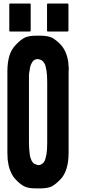

<svg xmlns="http://www.w3.org/2000/svg" viewBox="-20 -1051 480 1078"><path d="M365.2 -648.4Q365.2 -497.1 365.2 -193.4Q365.2 -142.6 353.5 -104.5Q341.8 -66.4 318.4 -43Q293.9 -17.6 271.5 -4.9Q248 6.8 205.1 6.8Q204.1 6.8 201.2 6.8Q199.2 6.8 198.2 6.8Q197.3 6.8 195.3 6.8Q191.4 6.8 187.5 6.8Q184.6 6.8 180.7 6.8Q138.7 6.8 116.2 -4.9Q92.8 -16.6 68.4 -43Q51.8 -59.6 41 -85Q29.3 -109.4 25.4 -140.6Q22.5 -153.3 22.5 -167Q21.5 -180.7 21.5 -194.3Q21.5 -252 21.5 -366.2Q21.5 -460.9 21.5 -650.4Q21.5 -701.2 33.2 -739.3Q44.9 -776.4 70.3 -800.8Q93.8 -826.2 117.2 -838.9Q140.6 -850.6 183.6 -850.6Q184.6 -850.6 186.5 -850.6Q188.5 -850.6 190.4 -850.6Q191.4 -850.6 193.4 -850.6Q197.3 -850.6 200.2 -850.6Q204.1 -850.6 207 -850.6Q249 -850.6 272.5 -838.9Q294.9 -827.1 320.3 -800.8Q336.9 -783.2 347.7 -758.8Q358.4 -734.4 363.3 -703.1Q364.3 -690.4 365.2 -676.8Q366.2 -670.9 366.2 -665Q366.2 -657.2 365.2 -648.4ZM245.1 -589.8Q245.1 -609.4 244.1 -625Q242.2 -640.6 241.2 -653.3Q239.3 -666 236.3 -676.8Q234.4 -686.5 230.5 -693.4Q226.6 -700.2 221.7 -706.1Q216.8 -710.9 210.9 -713.9Q206.1 -715.8 200.2 -717.8Q195.3 -718.8 188.5 -719.7Q185.5 -718.8 182.6 -717.8Q178.7 -716.8 175.8 -715.8Q169.9 -712.9 165 -708Q161.1 -702.1 157.2 -695.3Q153.3 -688.5 150.4 -678.7Q147.5 -668.9 146.5 -656.2Q143.6 -644.5 142.6 -628.9Q142.6 -612.3 142.6 -593.8Q142.6 -480.5 142.6 -253.9Q142.6 -234.4 143.6 -218.8Q144.5 -202.1 146.5 -189.5Q147.5 -176.8 150.4 -167Q153.3 -157.2 157.2 -149.4Q161.1 -142.6 165 -137.7Q169.9 -132.8 175.8 -129.9Q181.6 -127.9 186.5 -126Q192.4 -124 199.2 -124Q202.1 -124 205.1 -125Q208 -126 210.9 -127.9Q216.8 -130.9 221.7 -135.7Q226.6 -140.6 230.5 -147.5Q234.4 -155.3 236.3 -165Q239.3 -174.8 241.2 -186.5Q243.2 -199.2 244.1 -214.8Q245.1 -231.4 245.1 -250Q245.1 -363.3 245.1 -589.8ZM32.2 -878.9Q32.2 -927.7 32.2 -1026.4Q32.2 -1029.3 33.2 -1030.3Q35.2 -1031.2 37.1 -1031.2Q74.2 -1031.2 147.5 -1031.2Q149.4 -1031.2 150.4 -1030.3Q152.3 -1029.3 152.3 -1026.4Q152.3 -977.5 152.3 -878.9Q152.3 -877 150.4 -875Q149.4 -874 147.5 -874Q110.4 -874 37.1 -874Q35.2 -874 33.2 -875Q32.2 -877 32.2 -878.9ZM244.1 -878.9Q244.1 -897.5 244.1 -934.6Q244.1 -964.8 244.1 -1026.4Q244.1 -1029.3 245.1 -1030.3Q247.1 -1031.2 249 -1031.2Q286.1 -1031.2 359.4 -1031.2Q361.3 -1031.2 362.3 -1030.3Q364.3 -1029.3 364.3 -1026.4Q364.3 -977.5 364.3 -878.9Q364.3 -877 362.3 -875Q361.3 -874 359.4 -874Q322.3 -874 249 -874Q247.1 -874 245.1 -875Q244.1 -877 244.1 -878.9Z"/></svg>

Font: Typeface
Style: Regular
Weight: 400
Version: Version 1.0